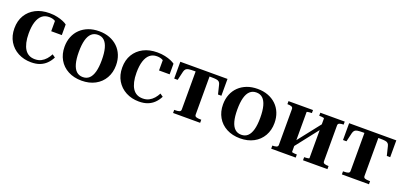

<svg xmlns="http://www.w3.org/2000/svg" viewBox="7 -1247 4123 1973"><g transform="rotate(20 2068.0 -260.0)"><path d="M337 -33Q376 -33 405 -48Q434 -63 456 -88Q478 -113 493 -143L526 -120Q506 -80 476 -50.5Q446 -21 405.5 -5.5Q365 10 311 10Q232 10 168.5 -23.5Q105 -57 68.5 -118Q32 -179 32 -261Q32 -343 68 -403Q104 -463 168.5 -496.5Q233 -530 320 -530Q366 -530 404.5 -521.5Q443 -513 471 -501Q499 -489 514 -477V-361H398V-489Q405 -488 412 -483.5Q419 -479 424 -472Q429 -465 431.5 -457.5Q434 -450 432 -442Q419 -462 393 -476.5Q367 -491 329 -491Q283 -491 252 -465Q221 -439 204.5 -388Q188 -337 188 -261Q188 -205 198 -162Q208 -119 226.5 -90.5Q245 -62 272.5 -47.5Q300 -33 337 -33Z M1144 -259Q1144 -180 1109 -119Q1074 -58 1010.5 -24Q947 10 863 10Q779 10 715 -24Q651 -58 616 -119Q581 -180 581 -259Q581 -319 601 -369Q621 -419 658.5 -455Q696 -491 747.5 -510.5Q799 -530 863 -530Q926 -530 977.5 -510.5Q1029 -491 1066.5 -455Q1104 -419 1124 -369Q1144 -319 1144 -259ZM737 -259Q737 -183 751 -131.5Q765 -80 793 -54.5Q821 -29 863 -29Q905 -29 932.5 -54.5Q960 -80 974 -131Q988 -182 988 -260Q988 -337 974 -388.5Q960 -440 932.5 -465.5Q905 -491 863 -491Q821 -491 793 -465.5Q765 -440 751 -388.5Q737 -337 737 -259Z M1516 -33Q1555 -33 1584 -48Q1613 -63 1635 -88Q1657 -113 1672 -143L1705 -120Q1685 -80 1655 -50.5Q1625 -21 1584.5 -5.5Q1544 10 1490 10Q1411 10 1347.5 -23.5Q1284 -57 1247.5 -118Q1211 -179 1211 -261Q1211 -343 1247 -403Q1283 -463 1347.5 -496.5Q1412 -530 1499 -530Q1545 -530 1583.5 -521.5Q1622 -513 1650 -501Q1678 -489 1693 -477V-361H1577V-489Q1584 -488 1591 -483.5Q1598 -479 1603 -472Q1608 -465 1610.5 -457.5Q1613 -450 1611 -442Q1598 -462 1572 -476.5Q1546 -491 1508 -491Q1462 -491 1431 -465Q1400 -439 1383.5 -388Q1367 -337 1367 -261Q1367 -205 1377 -162Q1387 -119 1405.5 -90.5Q1424 -62 1451.5 -47.5Q1479 -33 1516 -33Z M2011 -480V-520H2268V-336H2231L2207 -434Q2203 -453 2192.5 -463.5Q2182 -474 2161 -477Q2140 -480 2103 -480ZM2010 -480H1917Q1882 -480 1860.5 -477Q1839 -474 1828.5 -463.5Q1818 -453 1813 -434L1790 -336H1752V-520H2010ZM2086 -64Q2086 -45 2103 -39.5Q2120 -34 2145 -34H2158V0H1862V-34H1875Q1900 -34 1917 -39.5Q1934 -45 1934 -64V-520H2086Z M2877 -259Q2877 -180 2842 -119Q2807 -58 2743.5 -24Q2680 10 2596 10Q2512 10 2448 -24Q2384 -58 2349 -119Q2314 -180 2314 -259Q2314 -319 2334 -369Q2354 -419 2391.5 -455Q2429 -491 2480.5 -510.5Q2532 -530 2596 -530Q2659 -530 2710.5 -510.5Q2762 -491 2799.5 -455Q2837 -419 2857 -369Q2877 -319 2877 -259ZM2470 -259Q2470 -183 2484 -131.5Q2498 -80 2526 -54.5Q2554 -29 2596 -29Q2638 -29 2665.5 -54.5Q2693 -80 2707 -131Q2721 -182 2721 -260Q2721 -337 2707 -388.5Q2693 -440 2665.5 -465.5Q2638 -491 2596 -491Q2554 -491 2526 -465.5Q2498 -440 2484 -388.5Q2470 -337 2470 -259Z M2996 -64V-456Q2996 -475 2979 -481Q2962 -487 2936 -487H2935V-520H3203V-487H3202Q3189 -487 3176.5 -485.5Q3164 -484 3156 -482.5Q3148 -481 3148 -478V-43Q3148 -40 3156 -38Q3164 -36 3176.5 -35Q3189 -34 3202 -34H3203V0H2935V-34H2936Q2962 -34 2979 -39.5Q2996 -45 2996 -64ZM3338 -43V-477Q3338 -481 3329 -483Q3320 -485 3307 -486Q3294 -487 3283 -487V-520H3550V-487H3549Q3523 -487 3506 -481Q3489 -475 3489 -456V-64Q3489 -45 3506 -39.5Q3523 -34 3549 -34H3550V0H3283V-34Q3294 -34 3307 -35Q3320 -36 3329 -38Q3338 -40 3338 -43ZM3148 -107 3115 -129 3338 -413 3370 -391Z M3857 -480V-520H4114V-336H4077L4053 -434Q4049 -453 4038.5 -463.5Q4028 -474 4007 -477Q3986 -480 3949 -480ZM3856 -480H3763Q3728 -480 3706.5 -477Q3685 -474 3674.5 -463.5Q3664 -453 3659 -434L3636 -336H3598V-520H3856ZM3932 -64Q3932 -45 3949 -39.5Q3966 -34 3991 -34H4004V0H3708V-34H3721Q3746 -34 3763 -39.5Q3780 -45 3780 -64V-520H3932Z"/></g></svg>

Font: Roboto Serif 144pt SemiBold
Style: Regular
Weight: 600
Version: Version 1.008